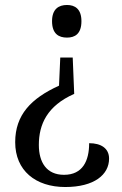

<svg xmlns="http://www.w3.org/2000/svg" viewBox="-20 -559 491 771"><path d="M249 -539C216 -539 189 -523 189 -474C189 -423 216 -408 249 -408C281 -408 307 -423 307 -474C307 -523 281 -539 249 -539ZM278 -182 272 -328H222L217 -215C105 -164 41 -98 41 12C41 126 123 192 242 192C359 192 418 142 418 78C418 36 385 16 338 16C338 87 312 143 237 143C167 143 136 93 136 23C136 -59 169 -134 278 -182Z"/></svg>

Font: Noto Serif Ethiopic SemiCondensed
Style: Regular
Weight: 400
Width: 4
Designer: Monotype Design Team
Foundry: Monotype Imaging Inc.
Version: Version 2.102